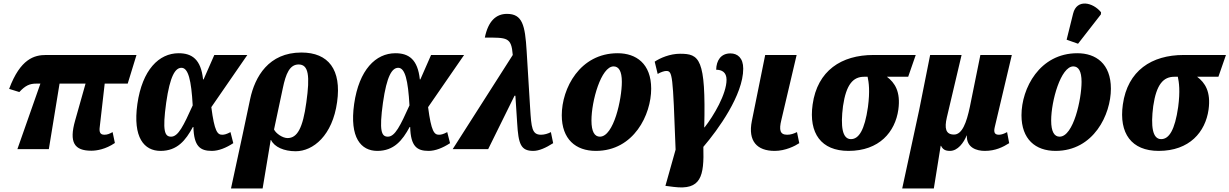

<svg xmlns="http://www.w3.org/2000/svg" viewBox="-20 -849 6999 1093"><path d="M79 0H258L319 -373H467L408 -164C372 -38 403 9 500 9C530 9 581 1 634 -35L621 -97C603 -87 591 -82 574 -82C548 -82 544 -100 548 -128L576 -373H707L757 -536H242C176 -536 96 -515 32 -343L90 -325C124 -362 149 -373 186 -373H210Z M894 10C989 10 1037 -50 1078 -126H1081C1084 -16 1119 10 1186 10C1224 10 1267 -7 1308 -34L1292 -97C1270 -85 1257 -82 1245 -82C1218 -82 1201 -100 1183 -239L1388 -536H1200L1139 -397H1136C1124 -511 1073 -546 997 -546C885 -546 790 -452 762 -257C735 -65 801 10 894 10ZM954 -71C917 -71 904 -104 926 -264C948 -418 978 -463 1013 -463C1052 -463 1069 -392 1077 -249C1025 -134 995 -71 954 -71Z M1404 -285 1361 -82 1295 224H1475L1521 -52H1523C1542 -12 1597 12 1663 12C1763 12 1873 -78 1899 -268C1925 -452 1850 -550 1696 -550C1509 -550 1431 -412 1404 -285ZM1617 -63C1588 -63 1550 -90 1540 -112L1590 -347C1607 -429 1629 -482 1680 -482C1737 -482 1745 -417 1724 -267C1704 -119 1672 -63 1617 -63Z M2128 10C2223 10 2271 -50 2312 -126H2315C2318 -16 2353 10 2420 10C2458 10 2501 -7 2542 -34L2526 -97C2504 -85 2491 -82 2479 -82C2452 -82 2435 -100 2417 -239L2622 -536H2434L2373 -397H2370C2358 -511 2307 -546 2231 -546C2119 -546 2024 -452 1996 -257C1969 -65 2035 10 2128 10ZM2188 -71C2151 -71 2138 -104 2160 -264C2182 -418 2212 -463 2247 -463C2286 -463 2303 -392 2311 -249C2259 -134 2229 -71 2188 -71Z M2557 0H2759L2909 -304H2914L2924 -150C2931 -28 2945 10 3016 10C3048 10 3087 -7 3129 -34L3116 -97C3100 -88 3078 -82 3060 -82C3008 -82 3005 -122 2998 -232L2978 -559C2969 -706 2954 -770 2866 -770C2804 -770 2759 -729 2740 -635C2867 -635 2891 -638 2899 -536Z M3372 10C3589 10 3687 -197 3687 -344C3687 -487 3601 -546 3496 -546C3281 -546 3178 -346 3178 -193C3178 -57 3257 10 3372 10ZM3395 -71C3365 -71 3347 -99 3347 -163C3347 -274 3402 -471 3473 -471C3502 -471 3520 -445 3520 -383C3520 -285 3474 -71 3395 -71Z M3815 215C3971 235 3989 155 3984 -13C4068 -111 4211 -309 4211 -458C4211 -519 4179 -545 4138 -545C4084 -545 4058 -505 4057 -452C4089 -452 4116 -438 4116 -395C4116 -314 4043 -190 3991 -124H3989C3999 -518 3961 -543 3851 -543C3794 -543 3738 -519 3707 -498L3724 -428C3740 -438 3762 -445 3772 -445C3809 -445 3810 -428 3826 3L3768 209Z M4390 10C4451 10 4506 -18 4530 -34L4517 -97C4498 -88 4482 -82 4461 -82C4420 -82 4414 -109 4428 -166L4515 -536H4336L4260 -160C4237 -45 4290 10 4390 10Z M4810 10C4986 10 5076 -98 5094 -225C5108 -327 5074 -378 5029 -412H5150L5193 -536H4952C4770 -536 4633 -447 4606 -254C4583 -90 4655 10 4810 10ZM4824 -57C4775 -57 4764 -129 4779 -245C4797 -369 4837 -412 4899 -412H4919C4926 -380 4933 -331 4921 -240C4902 -108 4869 -57 4824 -57Z M5116 224H5296L5335 -19H5337C5347 1 5360 10 5388 10C5432 10 5466 -36 5483 -78H5484C5481 -8 5540 10 5586 10C5647 10 5690 -12 5725 -34L5713 -97C5697 -88 5681 -82 5667 -82C5647 -82 5634 -90 5643 -126L5740 -536H5561L5501 -240C5482 -150 5457 -83 5411 -83C5363 -83 5356 -119 5370 -180L5454 -536H5275L5213 -225Z M6117 -600 6247 -767 6248 -779C6202 -836 6110 -857 6089 -772L6052 -623ZM5989 10C6206 10 6304 -197 6304 -344C6304 -487 6218 -546 6113 -546C5898 -546 5795 -346 5795 -193C5795 -57 5874 10 5989 10ZM6012 -71C5982 -71 5964 -99 5964 -163C5964 -274 6019 -471 6090 -471C6119 -471 6137 -445 6137 -383C6137 -285 6091 -71 6012 -71Z M6576 10C6752 10 6842 -98 6860 -225C6874 -327 6840 -378 6795 -412H6916L6959 -536H6718C6536 -536 6399 -447 6372 -254C6349 -90 6421 10 6576 10ZM6590 -57C6541 -57 6530 -129 6545 -245C6563 -369 6603 -412 6665 -412H6685C6692 -380 6699 -331 6687 -240C6668 -108 6635 -57 6590 -57Z"/></svg>

Font: Noto Serif Condensed Black
Style: Italic
Weight: 900
Width: 3
Italic angle: -12°
Designer: Monotype Design Team
Foundry: Monotype Imaging Inc.
Version: Version 2.013